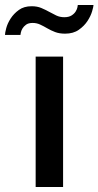

<svg xmlns="http://www.w3.org/2000/svg" viewBox="-77 -750 395 770"><path d="M66 0V-523H176V0ZM184 -615Q161 -615 144 -621.5Q127 -628 112.5 -636.5Q98 -645 84 -651.5Q70 -658 54 -658Q37 -658 27.5 -651Q18 -644 13 -635.5Q8 -627 6.5 -619Q5 -611 5 -610H-57Q-57 -618 -52 -637Q-47 -656 -34.5 -675.5Q-22 -695 -1.5 -710Q19 -725 50 -725Q72 -725 88.5 -718Q105 -711 119.5 -703Q134 -695 148.5 -688Q163 -681 181 -681Q199 -681 210 -688Q221 -695 226.5 -704Q232 -713 233.5 -720.5Q235 -728 235 -730H298Q298 -724 292.5 -705Q287 -686 274 -666Q261 -646 239 -630.5Q217 -615 184 -615Z"/></svg>

Font: IngvarSans
Style: Regular
Weight: 600
Version: Version 3.000